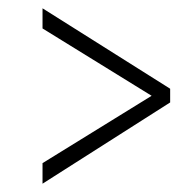

<svg xmlns="http://www.w3.org/2000/svg" viewBox="-20 -585 432 465"><path d="M347.2 -353 83 -516.1V-564.9L392.1 -370.1V-336.9L83 -140.1V-189.9Z"/></svg>

Font: Open Sans Hebrew Condensed Light
Style: Italic
Weight: 300
Width: 3
Italic angle: -12°
Foundry: Ascender Corporation, Yanek Iontef
Version: Version 2.001;PS 002.001;hotconv 1.0.70;makeotf.lib2.5.58329